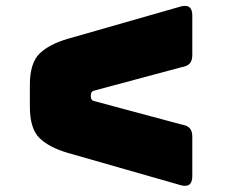

<svg xmlns="http://www.w3.org/2000/svg" viewBox="-20 -680 754 643"><path d="M588 -59 207 -168Q145 -186 112.5 -217.5Q80 -249 80 -323V-395Q80 -469 112.5 -500.5Q145 -532 207 -550L588 -659Q607 -663 615.5 -655Q624 -647 624 -628V-496Q624 -477 615.5 -467.5Q607 -458 588 -455L301 -378Q291 -376 287.5 -372Q284 -368 284 -359Q284 -350 287.5 -346Q291 -342 301 -340L588 -263Q607 -260 615.5 -250.5Q624 -241 624 -222V-90Q624 -71 615.5 -63Q607 -55 588 -59Z"/></svg>

Font: Bungee
Style: Regular
Weight: 400
Designer: David Jonathan Ross
Foundry: David Jonathan Ross
Version: Version 1.001;PS 1.0;hotconv 1.0.72;makeotf.lib2.5.5900